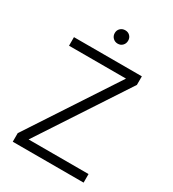

<svg xmlns="http://www.w3.org/2000/svg" viewBox="-203 -959 960 1068"><g transform="rotate(30 277.5 -425.0)"><path d="M282.5 -850Q301 -850 313 -838Q325 -826 325 -807.5Q325 -789 313 -776.5Q301 -764 282.5 -764Q264 -764 251.5 -776.5Q239 -789 239 -807.5Q239 -826 251.5 -838Q264 -850 282.5 -850ZM505 0H50V-55L420 -619H54V-674H490V-619L120 -55H505Z"/></g></svg>

Font: Hind Colombo Light
Style: Regular
Weight: 300
Designer: Jyotish Sonowal, Aditi Pimprikar
Foundry: Indian Type Foundry
Version: Version 1.000;PS 1.0;hotconv 1.0.86;makeotf.lib2.5.63406; tt